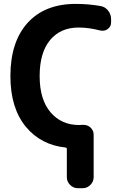

<svg xmlns="http://www.w3.org/2000/svg" viewBox="-20 -784 622 1000"><path d="M410.2 -133.8Q412.1 -133.8 415 -133.8Q435.5 -133.8 451.2 -120.1Q467.8 -104.5 467.8 -82V138.7Q467.8 162.1 450.7 179.2Q433.6 196.3 410.2 196.3H385.7Q362.3 196.3 345.2 179.2Q328.1 162.1 328.1 138.7V-7.8Q328.1 -14.6 321.3 -15.6Q193.4 -29.3 115.2 -123Q34.2 -220.7 34.2 -387.7Q34.2 -565.4 123.5 -664.6Q212.9 -763.7 375 -763.7Q439.5 -763.7 502 -752.9Q527.3 -749 543 -729Q558.6 -709 558.6 -683.6V-667Q558.6 -645.5 541 -632.8Q529.3 -624 514.6 -624Q509.8 -624 502.9 -625Q442.4 -640.6 389.6 -640.6Q294.9 -640.6 240.7 -575.2Q186.5 -509.8 186.5 -387.7Q186.5 -265.6 243.2 -199.2Q299.8 -132.8 392.6 -132.8Q401.4 -132.8 410.2 -133.8Z"/></svg>

Font: Gen Jyuu Gothic Bold
Style: Bold
Weight: 700
Designer: [Source Han Sans]
Ryoko NISHIZUKA  (kana & ideographs); Paul D. Hunt (Latin, Greek & Cyrillic); Wenlong ZHANG  (bopomofo
Version: Version 1.002.20150607